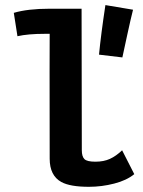

<svg xmlns="http://www.w3.org/2000/svg" viewBox="-20 -718 558 747"><path d="M497.6 -680.2Q489.3 -647.9 475.1 -582.5Q460.9 -517.1 456.1 -494.6L365.2 -505.4Q373 -585.9 390.1 -698.2ZM173.3 -684.1H297.4L298.3 -133.8Q298.3 -108.9 308.6 -98.9Q318.8 -88.9 351.1 -88.9Q383.8 -88.9 407.7 -99.9Q431.6 -110.8 455.1 -133.3L502.4 -40.5Q472.7 -16.1 424.1 -3.7Q375.5 8.8 326.2 8.8Q252.9 8.8 218.8 -9.8Q173.3 -34.7 173.3 -100.6Q173.3 -156.2 173.1 -270.3Q172.9 -384.3 172.9 -439.9Q172.9 -535.6 173.3 -586.4H153.8Q88.9 -586.4 47.9 -577.1L33.7 -668Q87.9 -684.1 173.3 -684.1Z"/></svg>

Font: Fantasque Sans Mono
Style: Bold
Weight: 700
Monospace: yes
Designer: Jany Belluz
Version: Version 1.8.0 ; ttfautohint (v1.8.2)